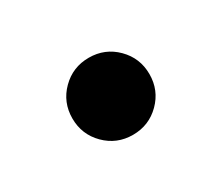

<svg xmlns="http://www.w3.org/2000/svg" viewBox="-47 -479 393 341"><g transform="rotate(-30 150.0 -308.0)"><path d="M229 -308Q229 -275 206 -252Q183 -229 150 -229Q117 -229 94 -252Q71 -275 71 -308Q71 -341 94 -364Q117 -387 150 -387Q183 -387 206 -364Q229 -341 229 -308Z"/></g></svg>

Font: Kaisei Decol
Style: Regular
Weight: 400
Designer: Font-Kai, 金井和夫
Foundry: KAZUO KANAI
Version: Version 5.003